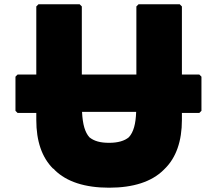

<svg xmlns="http://www.w3.org/2000/svg" viewBox="-20 -852 1010 894"><path d="M908 -326 918 -336V-495L908 -505H827V-822L817 -832H625L615 -822V-505H361V-822L351 -832H159L149 -822V-505H62L52 -495V-336L62 -326H149V-293C149 -195 175 -119 227 -67L229 -66H230L235 -60C290 -6 375 22 488 22C601 22 686 -6 741 -60L748 -67C800 -118 827 -195 827 -293V-326ZM614 -331C612 -275 602 -237 580 -213C560 -196 529 -187 488 -187C447 -187 418 -195 396 -213C376 -236 365 -271 362 -331Z"/></svg>

Font: Hussar Woodtype
Style: Ultra
Weight: 900
Foundry: Cannot Into Space Fonts
Version: Version 1.07